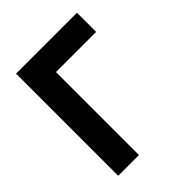

<svg xmlns="http://www.w3.org/2000/svg" viewBox="-142 -527 602 602"><g transform="rotate(-45 159.0 -226.5)"><path d="M31 0H123V-368H301V-453H31Z"/></g></svg>

Font: Rabbid Highway Sign II Hop
Style: Regular
Weight: 400
Foundry: Cannot Into Space Fonts
Version: Version 0.277